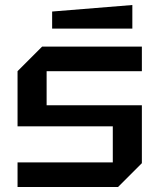

<svg xmlns="http://www.w3.org/2000/svg" viewBox="-20 -746 636 766"><path d="M50 0V-98H430V-242H50V-462L148 -560H546V-462H166V-326H546V-95L451 0ZM188 -632V-700L508 -726V-632Z"/></svg>

Font: Tektur Medium
Style: Regular
Weight: 500
Designer: Adam Jagosz
Foundry: Adam Jagosz
Version: Version 1.005;gftools[0.9.30]